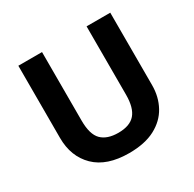

<svg xmlns="http://www.w3.org/2000/svg" viewBox="-158 -882 1071 1060"><g transform="rotate(-30 378.0 -352.0)"><path d="M671 -252Q671 -178 638.5 -118.5Q606 -59 540.5 -24.5Q475 10 375 10Q233 10 159 -62.5Q85 -135 85 -254V-714H236V-277Q236 -189 272 -153Q308 -117 379 -117Q453 -117 486.5 -156Q520 -195 520 -278V-714H671Z"/></g></svg>

Font: RS Noto Sans
Style: Bold
Weight: 700
Designer: Monotype Design Team
Foundry: Monotype Imaging Inc.
Version: Version 3.10